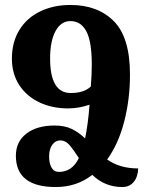

<svg xmlns="http://www.w3.org/2000/svg" viewBox="-20 -744 594 774"><path d="M537 -65Q536 -31 519 -10.5Q502 10 473 10Q403 10 352 -39Q289 10 205 10Q44 10 44 -116Q44 -173 86.5 -205.5Q129 -238 200 -238Q240 -238 268.5 -224.5Q297 -211 323 -186Q335 -243 341 -322Q298 -307 254 -307Q191 -307 139.5 -331Q88 -355 58 -400.5Q28 -446 28 -508Q28 -574 58 -623Q88 -672 142 -698Q196 -724 264 -724Q374 -724 439 -658.5Q504 -593 504 -443Q504 -345 481 -255Q458 -165 412 -101Q463 -65 537 -65ZM346 -395Q350 -441 350 -484Q350 -577 328 -618Q306 -659 264 -659Q226 -659 204 -619Q182 -579 182 -508Q182 -369 265 -369Q318 -369 346 -395ZM298 -107Q273 -145 258 -161.5Q243 -178 223 -178Q203 -178 190.5 -160Q178 -142 178 -114Q178 -85 188 -68Q198 -51 218 -51Q271 -51 298 -107Z"/></svg>

Font: Noto Serif Armenian Bold Cond
Style: Regular
Weight: 700
Width: 3
Designer: Monotype Design team
Foundry: Monotype Imaging Inc.
Version: Version 1.000